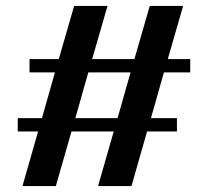

<svg xmlns="http://www.w3.org/2000/svg" viewBox="-20 -630 701 650"><path d="M231 -610 179 -430H80V-385H166L122 -230H40V-185H109L56 0H169L222 -185H365L312 0H425L478 -185H579V-230H491L535 -385H624V-430H548L600 -610H487L435 -430H292L344 -610ZM235 -230 279 -385H422L378 -230Z"/></svg>

Font: Sprat Black
Style: Regular
Weight: 900
Designer: Ethan Nakache
Foundry: Collletttivo
Version: Version 2.000;Glyphs 3.2 (3217)